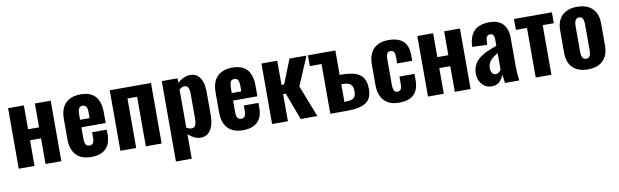

<svg xmlns="http://www.w3.org/2000/svg" viewBox="-47 -1102 5818 1806"><g transform="rotate(-10 2862.0 -199.0)"><path d="M52 0V-578H203V-350H308V-578H459V0H308V-245H203V0Z M745 10Q681 10 638 -13.5Q595 -37 573 -82.5Q551 -128 551 -192V-386Q551 -452 573 -496.5Q595 -541 639 -564.5Q683 -588 745 -588Q811 -588 852 -564Q893 -540 912.5 -494Q932 -448 932 -382V-281H700V-169Q700 -144 705.5 -128Q711 -112 721 -105.5Q731 -99 746 -99Q760 -99 770.5 -105.5Q781 -112 786 -126Q791 -140 791 -163V-218H931V-170Q931 -82 883 -36Q835 10 745 10ZM700 -353H791V-410Q791 -435 786 -450.5Q781 -466 770.5 -472.5Q760 -479 744 -479Q729 -479 719.5 -472Q710 -465 705 -447.5Q700 -430 700 -398Z M1023 0V-578H1417V0H1266V-473H1174V0Z M1520 190V-578H1671V-535Q1698 -560 1729.5 -574Q1761 -588 1793 -588Q1828 -588 1852 -572.5Q1876 -557 1891 -531Q1906 -505 1912 -473Q1918 -441 1918 -408V-182Q1918 -126 1904 -83Q1890 -40 1861.5 -15Q1833 10 1788 10Q1757 10 1727.5 -5Q1698 -20 1671 -44V190ZM1721 -91Q1740 -91 1749.5 -102.5Q1759 -114 1763 -133Q1767 -152 1767 -175V-417Q1767 -438 1763 -455Q1759 -472 1749 -482.5Q1739 -493 1722 -493Q1708 -493 1695 -486.5Q1682 -480 1671 -470V-108Q1683 -100 1695 -95.5Q1707 -91 1721 -91Z M2194 10Q2130 10 2087 -13.5Q2044 -37 2022 -82.5Q2000 -128 2000 -192V-386Q2000 -452 2022 -496.5Q2044 -541 2088 -564.5Q2132 -588 2194 -588Q2260 -588 2301 -564Q2342 -540 2361.5 -494Q2381 -448 2381 -382V-281H2149V-169Q2149 -144 2154.5 -128Q2160 -112 2170 -105.5Q2180 -99 2195 -99Q2209 -99 2219.5 -105.5Q2230 -112 2235 -126Q2240 -140 2240 -163V-218H2380V-170Q2380 -82 2332 -36Q2284 10 2194 10ZM2149 -353H2240V-410Q2240 -435 2235 -450.5Q2230 -466 2219.5 -472.5Q2209 -479 2193 -479Q2178 -479 2168.5 -472Q2159 -465 2154 -447.5Q2149 -430 2149 -398Z M2472 0V-578H2623V-347H2648L2740 -578H2902L2786 -304L2904 0H2745L2648 -259H2623V0Z M3028 0V-475H2916V-578H3178V-345H3187Q3246 -345 3291.5 -336.5Q3337 -328 3366.5 -308Q3396 -288 3411 -254.5Q3426 -221 3426 -169Q3426 -124 3413 -91.5Q3400 -59 3371 -39Q3342 -19 3296 -9.5Q3250 0 3185 0ZM3178 -87H3183Q3223 -87 3246 -94.5Q3269 -102 3279 -119.5Q3289 -137 3289 -169Q3289 -202 3279 -220.5Q3269 -239 3246.5 -247.5Q3224 -256 3185 -256H3178Z M3686 10Q3622 10 3579 -14.5Q3536 -39 3514.5 -84Q3493 -129 3493 -191V-386Q3493 -451 3514.5 -495.5Q3536 -540 3579 -564Q3622 -588 3686 -588Q3748 -588 3790 -568.5Q3832 -549 3852.5 -510Q3873 -471 3873 -412V-357H3729V-416Q3729 -442 3724.5 -456.5Q3720 -471 3710.5 -477Q3701 -483 3686 -483Q3671 -483 3662 -475.5Q3653 -468 3649 -450.5Q3645 -433 3645 -402V-175Q3645 -128 3655.5 -111.5Q3666 -95 3687 -95Q3703 -95 3712 -102Q3721 -109 3725 -124Q3729 -139 3729 -162V-232H3873V-169Q3873 -111 3852 -70.5Q3831 -30 3789 -10Q3747 10 3686 10Z M3961 0V-578H4112V-350H4217V-578H4368V0H4217V-245H4112V0Z M4571 10Q4529 10 4500 -11Q4471 -32 4456 -64Q4441 -96 4441 -130Q4441 -184 4462 -221Q4483 -258 4517 -283Q4551 -308 4593 -326Q4635 -344 4677 -359V-413Q4677 -432 4674 -446Q4671 -460 4662.5 -467.5Q4654 -475 4638 -475Q4622 -475 4613.5 -468.5Q4605 -462 4601 -449.5Q4597 -437 4597 -422L4593 -382L4451 -388Q4456 -490 4504.5 -539Q4553 -588 4651 -588Q4739 -588 4781 -539.5Q4823 -491 4823 -412V-143Q4823 -109 4824.5 -82.5Q4826 -56 4828.5 -35.5Q4831 -15 4833 0H4697Q4694 -22 4690 -48Q4686 -74 4684 -83Q4674 -47 4646 -18.5Q4618 10 4571 10ZM4626 -97Q4637 -97 4646.5 -102Q4656 -107 4664 -115Q4672 -123 4677 -130V-289Q4656 -276 4638 -263.5Q4620 -251 4607 -236Q4594 -221 4587 -203Q4580 -185 4580 -162Q4580 -132 4592 -114.5Q4604 -97 4626 -97Z M4990 0V-474H4884V-578H5246V-474H5140V0Z M5488 10Q5426 10 5382 -12.5Q5338 -35 5315.5 -78Q5293 -121 5293 -185V-393Q5293 -457 5315.5 -500Q5338 -543 5382 -565.5Q5426 -588 5488 -588Q5550 -588 5594 -565.5Q5638 -543 5661 -500Q5684 -457 5684 -393V-185Q5684 -121 5661 -78Q5638 -35 5594 -12.5Q5550 10 5488 10ZM5489 -92Q5508 -92 5518 -102.5Q5528 -113 5531 -131.5Q5534 -150 5534 -174V-403Q5534 -428 5531 -446Q5528 -464 5518 -475Q5508 -486 5489 -486Q5470 -486 5460 -475Q5450 -464 5446.5 -446Q5443 -428 5443 -403V-174Q5443 -150 5446.5 -131.5Q5450 -113 5460 -102.5Q5470 -92 5489 -92Z"/></g></svg>

Font: Oswald SemiBold
Style: Regular
Weight: 600
Designer: Vernon Adams
Foundry: Vernon Adams
Version: Version 4.103;gftools[0.9.33.dev8+g029e19f]